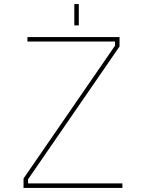

<svg xmlns="http://www.w3.org/2000/svg" viewBox="-20 -918 713 938"><path d="M343 -794V-898H365V-794ZM95 0V-46L542 -695V-715H114V-737H564V-691L117 -42V-22H578V0Z"/></svg>

Font: Tomorrow Thin
Style: Regular
Weight: 250
Designer: Tony de Marco, Monica Rizzolli
Foundry: Just in Type
Version: Version 2.002